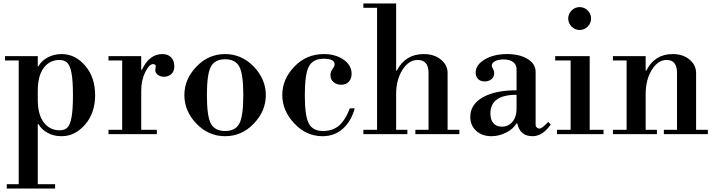

<svg xmlns="http://www.w3.org/2000/svg" viewBox="-20 -774 4125 1108"><path d="M9 -425V-450H198V-392H202Q219 -423 255 -442.5Q291 -462 336 -462Q414 -462 471.5 -395Q529 -328 529 -225Q529 -122 471 -55Q413 12 335 12Q290 12 254.5 -7.5Q219 -27 202 -58H198V289H298V314H19V289H88V-425ZM324 -22Q353 -22 369 -38Q385 -54 393 -98Q401 -142 401 -224Q401 -306 393 -350.5Q385 -395 368.5 -411.5Q352 -428 323 -428Q267 -428 232.5 -382.5Q198 -337 198 -249V-200Q198 -112 233 -67Q268 -22 324 -22Z M606 -425V-450H795V-371H799Q841 -462 917 -462Q949 -462 967.5 -443Q986 -424 986 -391Q986 -362 968.5 -346.5Q951 -331 926 -331Q906 -331 891 -342Q876 -353 876 -371Q876 -375 877.5 -381.5Q879 -388 879 -391Q879 -404 863 -404Q841 -404 818 -357.5Q795 -311 795 -252V-25H885V0H606V-25H685V-425Z M1113.5 -60.5Q1044 -133 1044 -225Q1044 -317 1113.5 -389.5Q1183 -462 1279 -462Q1375 -462 1444.5 -389.5Q1514 -317 1514 -225Q1514 -133 1444.5 -60.5Q1375 12 1279 12Q1183 12 1113.5 -60.5ZM1197 -389.5Q1174 -347 1174 -225Q1174 -103 1197 -60.5Q1220 -18 1279 -18Q1338 -18 1361 -60.5Q1384 -103 1384 -225Q1384 -347 1361 -389.5Q1338 -432 1279 -432Q1220 -432 1197 -389.5Z M1848 -435Q1787 -435 1763 -391.5Q1739 -348 1739 -224Q1739 -105 1762 -61.5Q1785 -18 1844 -18Q1899 -18 1935.5 -48.5Q1972 -79 1999 -149H2027Q2007 -75 1959 -31.5Q1911 12 1841 12Q1748 12 1678.5 -61.5Q1609 -135 1609 -226Q1609 -317 1678.5 -389.5Q1748 -462 1849 -462Q1916 -462 1962.5 -430Q2009 -398 2009 -348Q2009 -319 1992.5 -302Q1976 -285 1949 -285Q1923 -285 1905 -300Q1887 -315 1887 -341Q1887 -359 1899 -375.5Q1911 -392 1911 -403Q1911 -435 1848 -435Z M2077 -729V-754H2266V-367H2270Q2320 -462 2425 -462Q2485 -462 2524 -430.5Q2563 -399 2563 -353V-25H2631V0H2377V-25H2453V-353Q2453 -428 2390 -428Q2339 -428 2302.5 -371Q2266 -314 2266 -230V-25H2331V0H2077V-25H2156V-729Z M2816 12Q2762 12 2728 -19Q2694 -50 2694 -100Q2694 -171 2765.5 -212Q2837 -253 2961 -253V-375Q2961 -401 2941 -416Q2921 -431 2886 -431Q2856 -431 2837 -421Q2818 -411 2818 -395Q2818 -389 2825 -376.5Q2832 -364 2832 -352Q2832 -331 2816.5 -317.5Q2801 -304 2777 -304Q2753 -304 2739 -318Q2725 -332 2725 -355Q2725 -400 2777.5 -431Q2830 -462 2906 -462Q2979 -462 3025 -433.5Q3071 -405 3071 -359V-55Q3071 -45 3077.5 -38.5Q3084 -32 3093 -32Q3109 -32 3144 -71L3158 -55Q3111 12 3053 12Q2981 12 2965 -62H2961Q2942 -30 2901 -9Q2860 12 2816 12ZM2876 -43Q2914 -43 2937.5 -71.5Q2961 -100 2961 -146V-227Q2810 -227 2810 -119Q2810 -83 2827.5 -63Q2845 -43 2876 -43Z M3184 -425V-450H3383V-25H3463V0H3194V-25H3273V-425ZM3278.5 -620.5Q3259 -640 3259 -667Q3259 -694 3278.5 -713.5Q3298 -733 3325 -733Q3352 -733 3371.5 -713.5Q3391 -694 3391 -667Q3391 -640 3371.5 -620.5Q3352 -601 3325 -601Q3298 -601 3278.5 -620.5Z M3517 -425V-450H3706V-367H3710Q3758 -462 3862 -462Q3921 -462 3959 -430.5Q3997 -399 3997 -353V-25H4065V0H3811V-25H3887V-353Q3887 -428 3827 -428Q3777 -428 3741.5 -371Q3706 -314 3706 -230V-25H3771V0H3517V-25H3596V-425Z"/></svg>

Font: Libre Bodoni
Style: Regular
Weight: 400
Designer: Pablo Impallari, Rodrigo Fuenzalida
Foundry: Pablo Impallari, Rodrigo Fuenzalida
Version: Version 1.001